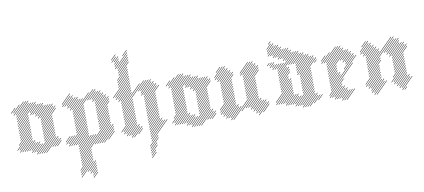

<svg xmlns="http://www.w3.org/2000/svg" viewBox="-135 -1836 6449 2922"><g transform="rotate(-10 3089.5 -375.0)"><path d="M107.1 -31.4 290 -214.3 285.7 -218.6 102.9 -35.7ZM71.4 -31.4 290 -250 285.7 -254.3 67.1 -35.7ZM71.4 -67.1 290 -285.7 285.7 -290 67.1 -71.4ZM35.7 -67.1 290 -321.4 285.7 -325.7 31.4 -71.4ZM71.4 -138.6 290 -357.1 285.7 -361.4 67.1 -142.9ZM107.1 -245.7 290 -428.6 285.7 -432.9 102.9 -250ZM107.1 -281.4 290 -464.3 285.7 -468.6 102.9 -285.7ZM107.1 -317.1 290 -500 285.7 -504.3 102.9 -321.4ZM107.1 -352.9 290 -535.7 285.7 -540 102.9 -357.1ZM107.1 -388.6 290 -571.4 285.7 -575.7 102.9 -392.9ZM107.1 -424.3 432.9 -750 428.6 -754.3 102.9 -428.6ZM107.1 -460 397.1 -750 392.9 -754.3 102.9 -464.3ZM107.1 -495.7 361.4 -750 357.1 -754.3 102.9 -500ZM107.1 -531.4 325.7 -750 321.4 -754.3 102.9 -535.7ZM107.1 -567.1 325.7 -785.7 321.4 -790 102.9 -571.4ZM107.1 -210 290 -392.9 285.7 -397.1 102.9 -214.3ZM142.9 -31.4 290 -178.6 285.7 -182.9 138.6 -35.7ZM178.6 -31.4 325.7 -178.6 321.4 -182.9 174.3 -35.7ZM214.3 -31.4 325.7 -142.9 321.4 -147.1 210 -35.7ZM250 4.3 397.1 -142.9 392.9 -147.1 245.7 0ZM250 -31.4 361.4 -142.9 357.1 -147.1 245.7 -35.7ZM285.7 4.3 397.1 -107.1 392.9 -111.4 281.4 0ZM321.4 4.3 432.9 -107.1 428.6 -111.4 317.1 0ZM321.4 40 647.1 -285.7 642.9 -290 317.1 35.7ZM357.1 40 647.1 -250 642.9 -254.3 352.9 35.7ZM392.9 40 647.1 -214.3 642.9 -218.6 388.6 35.7ZM428.6 40 647.1 -178.6 642.9 -182.9 424.3 35.7ZM464.3 40 682.9 -178.6 678.6 -182.9 460 35.7ZM464.3 -138.6 647.1 -321.4 642.9 -325.7 460 -142.9ZM464.3 -174.3 647.1 -357.1 642.9 -361.4 460 -178.6ZM464.3 -210 647.1 -392.9 642.9 -397.1 460 -214.3ZM464.3 -245.7 647.1 -428.6 642.9 -432.9 460 -250ZM464.3 -281.4 647.1 -464.3 642.9 -468.6 460 -285.7ZM464.3 -317.1 647.1 -500 642.9 -504.3 460 -321.4ZM464.3 -352.9 718.6 -607.1 714.3 -611.4 460 -357.1ZM464.3 -388.6 718.6 -642.9 714.3 -647.1 460 -392.9ZM464.3 -424.3 682.9 -642.9 678.6 -647.1 460 -428.6ZM464.3 -460 682.9 -678.6 678.6 -682.9 460 -464.3ZM464.3 -495.7 647.1 -678.6 642.9 -682.9 460 -500ZM428.6 -495.7 611.4 -678.6 607.1 -682.9 424.3 -500ZM428.6 -531.4 575.7 -678.6 571.4 -682.9 424.3 -535.7ZM392.9 -531.4 540 -678.6 535.7 -682.9 388.6 -535.7ZM571.4 -31.4 682.9 -142.9 678.6 -147.1 567.1 -35.7ZM607.1 -31.4 718.6 -142.9 714.3 -147.1 602.9 -35.7ZM642.9 -31.4 718.6 -107.1 714.3 -111.4 638.6 -35.7ZM107.1 -602.9 290 -785.7 285.7 -790 102.9 -607.1ZM71.4 -602.9 254.3 -785.7 250 -790 67.1 -607.1ZM71.4 -638.6 182.9 -750 178.6 -754.3 67.1 -642.9ZM35.7 -638.6 111.4 -714.3 107.1 -718.6 31.4 -642.9ZM321.4 -602.9 432.9 -714.3 428.6 -718.6 317.1 -607.1ZM321.4 -567.1 468.6 -714.3 464.3 -718.6 317.1 -571.4ZM357.1 -567.1 504.3 -714.3 500 -718.6 352.9 -571.4ZM392.9 -567.1 540 -714.3 535.7 -718.6 388.6 -571.4Z M964.3 254.3 1504.3 -285.7 1500 -290 960 250ZM964.3 218.6 1504.3 -321.4 1500 -325.7 960 214.3ZM1321.4 -174.3 1504.3 -357.1 1500 -361.4 1317.1 -178.6ZM1321.4 -210 1504.3 -392.9 1500 -397.1 1317.1 -214.3ZM1321.4 -245.7 1504.3 -428.6 1500 -432.9 1317.1 -250ZM1321.4 -281.4 1504.3 -464.3 1500 -468.6 1317.1 -285.7ZM1321.4 -317.1 1504.3 -500 1500 -504.3 1317.1 -321.4ZM1321.4 -352.9 1540 -571.4 1535.7 -575.7 1317.1 -357.1ZM1321.4 -388.6 1540 -607.1 1535.7 -611.4 1317.1 -392.9ZM1321.4 -424.3 1540 -642.9 1535.7 -647.1 1317.1 -428.6ZM1321.4 -460 1504.3 -642.9 1500 -647.1 1317.1 -464.3ZM1321.4 -495.7 1504.3 -678.6 1500 -682.9 1317.1 -500ZM1321.4 -531.4 1468.6 -678.6 1464.3 -682.9 1317.1 -535.7ZM1321.4 -567.1 1468.6 -714.3 1464.3 -718.6 1317.1 -571.4ZM1321.4 -602.9 1432.9 -714.3 1428.6 -718.6 1317.1 -607.1ZM1285.7 -602.9 1432.9 -750 1428.6 -754.3 1281.4 -607.1ZM1285.7 -638.6 1397.1 -750 1392.9 -754.3 1281.4 -642.9ZM1214.3 40 1504.3 -250 1500 -254.3 1210 35.7ZM1250 40 1504.3 -214.3 1500 -218.6 1245.7 35.7ZM1285.7 40 1540 -214.3 1535.7 -218.6 1281.4 35.7ZM1321.4 40 1540 -178.6 1535.7 -182.9 1317.1 35.7ZM1357.1 40 1540 -142.9 1535.7 -147.1 1352.9 35.7ZM1428.6 4.3 1540 -107.1 1535.7 -111.4 1424.3 0ZM1250 -638.6 1361.4 -750 1357.1 -754.3 1245.7 -642.9ZM1214.3 -638.6 1361.4 -785.7 1357.1 -790 1210 -642.9ZM964.3 -424.3 1325.7 -785.7 1321.4 -790 960 -428.6ZM964.3 -460 1254.3 -750 1250 -754.3 960 -464.3ZM964.3 -495.7 1147.1 -678.6 1142.9 -682.9 960 -500ZM964.3 -531.4 1111.4 -678.6 1107.1 -682.9 960 -535.7ZM928.6 -531.4 1075.7 -678.6 1071.4 -682.9 924.3 -535.7ZM892.9 -567.1 1040 -714.3 1035.7 -718.6 888.6 -571.4ZM892.9 -602.9 1004.3 -714.3 1000 -718.6 888.6 -607.1ZM857.1 -602.9 1004.3 -750 1000 -754.3 852.9 -607.1ZM821.4 -602.9 968.6 -750 964.3 -754.3 817.1 -607.1ZM821.4 -638.6 968.6 -785.7 964.3 -790 817.1 -642.9ZM928.6 -567.1 1075.7 -714.3 1071.4 -718.6 924.3 -571.4ZM964.3 -388.6 1147.1 -571.4 1142.9 -575.7 960 -392.9ZM964.3 -352.9 1147.1 -535.7 1142.9 -540 960 -357.1ZM964.3 -317.1 1147.1 -500 1142.9 -504.3 960 -321.4ZM964.3 -281.4 1147.1 -464.3 1142.9 -468.6 960 -285.7ZM964.3 -245.7 1147.1 -428.6 1142.9 -432.9 960 -250ZM964.3 -210 1147.1 -392.9 1142.9 -397.1 960 -214.3ZM964.3 -174.3 1147.1 -357.1 1142.9 -361.4 960 -178.6ZM821.4 4.3 1147.1 -321.4 1142.9 -325.7 817.1 0ZM857.1 4.3 1147.1 -285.7 1142.9 -290 852.9 0ZM892.9 4.3 1147.1 -250 1142.9 -254.3 888.6 0ZM928.6 4.3 1147.1 -214.3 1142.9 -218.6 924.3 0ZM964.3 4.3 1147.1 -178.6 1142.9 -182.9 960 0ZM964.3 40 1147.1 -142.9 1142.9 -147.1 960 35.7ZM964.3 111.4 1182.9 -107.1 1178.6 -111.4 960 107.1ZM964.3 147.1 1218.6 -107.1 1214.3 -111.4 960 142.9ZM964.3 182.9 1254.3 -107.1 1250 -111.4 960 178.6ZM785.7 -67.1 861.4 -142.9 857.1 -147.1 781.4 -71.4ZM785.7 -31.4 897.1 -142.9 892.9 -147.1 781.4 -35.7ZM821.4 -31.4 932.9 -142.9 928.6 -147.1 817.1 -35.7ZM964.3 75.7 1147.1 -107.1 1142.9 -111.4 960 71.4ZM964.3 290 1147.1 107.1 1142.9 102.9 960 285.7ZM928.6 397.1 1147.1 178.6 1142.9 174.3 924.3 392.9ZM964.3 325.7 1147.1 142.9 1142.9 138.6 960 321.4ZM928.6 432.9 1147.1 214.3 1142.9 210 924.3 428.6ZM928.6 468.6 1147.1 250 1142.9 245.7 924.3 464.3ZM928.6 504.3 1147.1 285.7 1142.9 281.4 924.3 500ZM1035.7 432.9 1182.9 285.7 1178.6 281.4 1031.4 428.6ZM1071.4 432.9 1182.9 321.4 1178.6 317.1 1067.1 428.6ZM1071.4 468.6 1182.9 357.1 1178.6 352.9 1067.1 464.3ZM1107.1 468.6 1182.9 392.9 1178.6 388.6 1102.9 464.3ZM1107.1 504.3 1182.9 428.6 1178.6 424.3 1102.9 500ZM1107.1 540 1182.9 464.3 1178.6 460 1102.9 535.7Z M1821.4 40 1968.6 -107.1 1964.3 -111.4 1817.1 35.7ZM1785.7 40 1932.9 -107.1 1928.6 -111.4 1781.4 35.7ZM1714.3 4.3 1897.1 -178.6 1892.9 -182.9 1710 0ZM1750 4.3 1897.1 -142.9 1892.9 -147.1 1745.7 0ZM1785.7 4.3 1932.9 -142.9 1928.6 -147.1 1781.4 0ZM1892.9 4.3 1968.6 -71.4 1964.3 -75.7 1888.6 0ZM1714.3 -31.4 1897.1 -214.3 1892.9 -218.6 1710 -35.7ZM1678.6 -31.4 1897.1 -250 1892.9 -254.3 1674.3 -35.7ZM1642.9 -67.1 1897.1 -321.4 1892.9 -325.7 1638.6 -71.4ZM1678.6 -67.1 1897.1 -285.7 1892.9 -290 1674.3 -71.4ZM1714.3 -174.3 1897.1 -357.1 1892.9 -361.4 1710 -178.6ZM1714.3 -210 1897.1 -392.9 1892.9 -397.1 1710 -214.3ZM1714.3 -245.7 1897.1 -428.6 1892.9 -432.9 1710 -250ZM1714.3 -281.4 1897.1 -464.3 1892.9 -468.6 1710 -285.7ZM1714.3 -317.1 1897.1 -500 1892.9 -504.3 1710 -321.4ZM1714.3 -352.9 1897.1 -535.7 1892.9 -540 1710 -357.1ZM1714.3 -388.6 2111.4 -785.7 2107.1 -790 1710 -392.9ZM1714.3 -424.3 2040 -750 2035.7 -754.3 1710 -428.6ZM1714.3 -460 1897.1 -642.9 1892.9 -647.1 1710 -464.3ZM1714.3 -495.7 1897.1 -678.6 1892.9 -682.9 1710 -500ZM1714.3 -531.4 1897.1 -714.3 1892.9 -718.6 1710 -535.7ZM1678.6 -531.4 1897.1 -750 1892.9 -754.3 1674.3 -535.7ZM1678.6 -567.1 1897.1 -785.7 1892.9 -790 1674.3 -571.4ZM1642.9 -567.1 1897.1 -821.4 1892.9 -825.7 1638.6 -571.4ZM1642.9 -602.9 1897.1 -857.1 1892.9 -861.4 1638.6 -607.1ZM1607.1 -602.9 1897.1 -892.9 1892.9 -897.1 1602.9 -607.1ZM1714.3 -745.7 1897.1 -928.6 1892.9 -932.9 1710 -750ZM1714.3 -781.4 1897.1 -964.3 1892.9 -968.6 1710 -785.7ZM1714.3 -817.1 1897.1 -1000 1892.9 -1004.3 1710 -821.4ZM1714.3 -852.9 1897.1 -1035.7 1892.9 -1040 1710 -857.1ZM1750 -924.3 1932.9 -1107.1 1928.6 -1111.4 1745.7 -928.6ZM1750 -960 1932.9 -1142.9 1928.6 -1147.1 1745.7 -964.3ZM1750 -1031.4 1932.9 -1214.3 1928.6 -1218.6 1745.7 -1035.7ZM1714.3 -1031.4 1932.9 -1250 1928.6 -1254.3 1710 -1035.7ZM1714.3 -1067.1 1790 -1142.9 1785.7 -1147.1 1710 -1071.4ZM1714.3 -1102.9 1790 -1178.6 1785.7 -1182.9 1710 -1107.1ZM1750 -995.7 1932.9 -1178.6 1928.6 -1182.9 1745.7 -1000ZM2000 -638.6 2147.1 -785.7 2142.9 -790 1995.7 -642.9ZM2035.7 -638.6 2182.9 -785.7 2178.6 -790 2031.4 -642.9ZM2035.7 -602.9 2218.6 -785.7 2214.3 -790 2031.4 -607.1ZM2035.7 -567.1 2218.6 -750 2214.3 -754.3 2031.4 -571.4ZM2071.4 -567.1 2254.3 -750 2250 -754.3 2067.1 -571.4ZM2071.4 -531.4 2254.3 -714.3 2250 -718.6 2067.1 -535.7ZM2071.4 -495.7 2290 -714.3 2285.7 -718.6 2067.1 -500ZM2071.4 -460 2290 -678.6 2285.7 -682.9 2067.1 -464.3ZM2071.4 -424.3 2325.7 -678.6 2321.4 -682.9 2067.1 -428.6ZM2071.4 -388.6 2254.3 -571.4 2250 -575.7 2067.1 -392.9ZM2071.4 -352.9 2254.3 -535.7 2250 -540 2067.1 -357.1ZM2071.4 -317.1 2254.3 -500 2250 -504.3 2067.1 -321.4ZM2071.4 -281.4 2254.3 -464.3 2250 -468.6 2067.1 -285.7ZM2071.4 -245.7 2254.3 -428.6 2250 -432.9 2067.1 -250ZM2071.4 -210 2254.3 -392.9 2250 -397.1 2067.1 -214.3ZM2071.4 -174.3 2254.3 -357.1 2250 -361.4 2067.1 -178.6ZM2071.4 -138.6 2254.3 -321.4 2250 -325.7 2067.1 -142.9ZM1714.3 -1138.6 1790 -1214.3 1785.7 -1218.6 1710 -1142.9ZM1678.6 -1138.6 1754.3 -1214.3 1750 -1218.6 1674.3 -1142.9ZM1678.6 -1174.3 1754.3 -1250 1750 -1254.3 1674.3 -1178.6ZM1857.1 -1210 1932.9 -1285.7 1928.6 -1290 1852.9 -1214.3ZM2071.4 -102.9 2254.3 -285.7 2250 -290 2067.1 -107.1ZM2071.4 -67.1 2254.3 -250 2250 -254.3 2067.1 -71.4ZM2071.4 -31.4 2254.3 -214.3 2250 -218.6 2067.1 -35.7ZM2071.4 4.3 2254.3 -178.6 2250 -182.9 2067.1 0ZM2071.4 40 2290 -178.6 2285.7 -182.9 2067.1 35.7ZM2071.4 75.7 2290 -142.9 2285.7 -147.1 2067.1 71.4ZM2071.4 111.4 2325.7 -142.9 2321.4 -147.1 2067.1 107.1ZM2071.4 147.1 2361.4 -142.9 2357.1 -147.1 2067.1 142.9ZM2035.7 218.6 2182.9 71.4 2178.6 67.1 2031.4 214.3ZM2035.7 254.3 2182.9 107.1 2178.6 102.9 2031.4 250ZM2035.7 325.7 2147.1 214.3 2142.9 210 2031.4 321.4ZM2035.7 361.4 2111.4 285.7 2107.1 281.4 2031.4 357.1ZM2035.7 397.1 2111.4 321.4 2107.1 317.1 2031.4 392.9ZM2035.7 290 2147.1 178.6 2142.9 174.3 2031.4 285.7Z M2500 -31.4 2682.9 -214.3 2678.6 -218.6 2495.7 -35.7ZM2464.3 -31.4 2682.9 -250 2678.6 -254.3 2460 -35.7ZM2464.3 -67.1 2682.9 -285.7 2678.6 -290 2460 -71.4ZM2428.6 -67.1 2682.9 -321.4 2678.6 -325.7 2424.3 -71.4ZM2464.3 -138.6 2682.9 -357.1 2678.6 -361.4 2460 -142.9ZM2500 -245.7 2682.9 -428.6 2678.6 -432.9 2495.7 -250ZM2500 -281.4 2682.9 -464.3 2678.6 -468.6 2495.7 -285.7ZM2500 -317.1 2682.9 -500 2678.6 -504.3 2495.7 -321.4ZM2500 -352.9 2682.9 -535.7 2678.6 -540 2495.7 -357.1ZM2500 -388.6 2682.9 -571.4 2678.6 -575.7 2495.7 -392.9ZM2500 -424.3 2825.7 -750 2821.4 -754.3 2495.7 -428.6ZM2500 -460 2790 -750 2785.7 -754.3 2495.7 -464.3ZM2500 -495.7 2754.3 -750 2750 -754.3 2495.7 -500ZM2500 -531.4 2718.6 -750 2714.3 -754.3 2495.7 -535.7ZM2500 -567.1 2718.6 -785.7 2714.3 -790 2495.7 -571.4ZM2500 -210 2682.9 -392.9 2678.6 -397.1 2495.7 -214.3ZM2535.7 -31.4 2682.9 -178.6 2678.6 -182.9 2531.4 -35.7ZM2571.4 -31.4 2718.6 -178.6 2714.3 -182.9 2567.1 -35.7ZM2607.1 -31.4 2718.6 -142.9 2714.3 -147.1 2602.9 -35.7ZM2642.9 4.3 2790 -142.9 2785.7 -147.1 2638.6 0ZM2642.9 -31.4 2754.3 -142.9 2750 -147.1 2638.6 -35.7ZM2678.6 4.3 2790 -107.1 2785.7 -111.4 2674.3 0ZM2714.3 4.3 2825.7 -107.1 2821.4 -111.4 2710 0ZM2714.3 40 3040 -285.7 3035.7 -290 2710 35.7ZM2750 40 3040 -250 3035.7 -254.3 2745.7 35.7ZM2785.7 40 3040 -214.3 3035.7 -218.6 2781.4 35.7ZM2821.4 40 3040 -178.6 3035.7 -182.9 2817.1 35.7ZM2857.1 40 3075.7 -178.6 3071.4 -182.9 2852.9 35.7ZM2857.1 -138.6 3040 -321.4 3035.7 -325.7 2852.9 -142.9ZM2857.1 -174.3 3040 -357.1 3035.7 -361.4 2852.9 -178.6ZM2857.1 -210 3040 -392.9 3035.7 -397.1 2852.9 -214.3ZM2857.1 -245.7 3040 -428.6 3035.7 -432.9 2852.9 -250ZM2857.1 -281.4 3040 -464.3 3035.7 -468.6 2852.9 -285.7ZM2857.1 -317.1 3040 -500 3035.7 -504.3 2852.9 -321.4ZM2857.1 -352.9 3111.4 -607.1 3107.1 -611.4 2852.9 -357.1ZM2857.1 -388.6 3111.4 -642.9 3107.1 -647.1 2852.9 -392.9ZM2857.1 -424.3 3075.7 -642.9 3071.4 -647.1 2852.9 -428.6ZM2857.1 -460 3075.7 -678.6 3071.4 -682.9 2852.9 -464.3ZM2857.1 -495.7 3040 -678.6 3035.7 -682.9 2852.9 -500ZM2821.4 -495.7 3004.3 -678.6 3000 -682.9 2817.1 -500ZM2821.4 -531.4 2968.6 -678.6 2964.3 -682.9 2817.1 -535.7ZM2785.7 -531.4 2932.9 -678.6 2928.6 -682.9 2781.4 -535.7ZM2964.3 -31.4 3075.7 -142.9 3071.4 -147.1 2960 -35.7ZM3000 -31.4 3111.4 -142.9 3107.1 -147.1 2995.7 -35.7ZM3035.7 -31.4 3111.4 -107.1 3107.1 -111.4 3031.4 -35.7ZM2500 -602.9 2682.9 -785.7 2678.6 -790 2495.7 -607.1ZM2464.3 -602.9 2647.1 -785.7 2642.9 -790 2460 -607.1ZM2464.3 -638.6 2575.7 -750 2571.4 -754.3 2460 -642.9ZM2428.6 -638.6 2504.3 -714.3 2500 -718.6 2424.3 -642.9ZM2714.3 -602.9 2825.7 -714.3 2821.4 -718.6 2710 -607.1ZM2714.3 -567.1 2861.4 -714.3 2857.1 -718.6 2710 -571.4ZM2750 -567.1 2897.1 -714.3 2892.9 -718.6 2745.7 -571.4ZM2785.7 -567.1 2932.9 -714.3 2928.6 -718.6 2781.4 -571.4Z M3714.3 -790 3567.1 -642.9 3571.4 -638.6 3718.6 -785.7ZM3750 -790 3567.1 -607.1 3571.4 -602.9 3754.3 -785.7ZM3785.7 -790 3602.9 -607.1 3607.1 -602.9 3790 -785.7ZM3785.7 -754.3 3602.9 -571.4 3607.1 -567.1 3790 -750ZM3821.4 -754.3 3602.9 -535.7 3607.1 -531.4 3825.7 -750ZM3821.4 -718.6 3602.9 -500 3607.1 -495.7 3825.7 -714.3ZM3857.1 -718.6 3602.9 -464.3 3607.1 -460 3861.4 -714.3ZM3857.1 -682.9 3602.9 -428.6 3607.1 -424.3 3861.4 -678.6ZM3857.1 -647.1 3602.9 -392.9 3607.1 -388.6 3861.4 -642.9ZM3785.7 -540 3602.9 -357.1 3607.1 -352.9 3790 -535.7ZM3785.7 -504.3 3602.9 -321.4 3607.1 -317.1 3790 -500ZM3785.7 -468.6 3602.9 -285.7 3607.1 -281.4 3790 -464.3ZM3785.7 -432.9 3602.9 -250 3607.1 -245.7 3790 -428.6ZM3785.7 -397.1 3352.9 35.7 3357.1 40 3790 -392.9ZM3785.7 -361.4 3495.7 -71.4 3500 -67.1 3790 -357.1ZM3785.7 -325.7 3567.1 -107.1 3571.4 -102.9 3790 -321.4ZM3785.7 -290 3602.9 -107.1 3607.1 -102.9 3790 -285.7ZM3785.7 -254.3 3638.6 -107.1 3642.9 -102.9 3790 -250ZM3785.7 -218.6 3638.6 -71.4 3642.9 -67.1 3790 -214.3ZM3821.4 -182.9 3674.3 -35.7 3678.6 -31.4 3825.7 -178.6ZM3821.4 -218.6 3674.3 -71.4 3678.6 -67.1 3825.7 -214.3ZM3428.6 -182.9 3245.7 0 3250 4.3 3432.9 -178.6ZM3428.6 -218.6 3245.7 -35.7 3250 -31.4 3432.9 -214.3ZM3428.6 -254.3 3210 -35.7 3214.3 -31.4 3432.9 -250ZM3428.6 -290 3210 -71.4 3214.3 -67.1 3432.9 -285.7ZM3428.6 -325.7 3174.3 -71.4 3178.6 -67.1 3432.9 -321.4ZM3428.6 -361.4 3174.3 -107.1 3178.6 -102.9 3432.9 -357.1ZM3428.6 -397.1 3174.3 -142.9 3178.6 -138.6 3432.9 -392.9ZM3428.6 -432.9 3245.7 -250 3250 -245.7 3432.9 -428.6ZM3428.6 -468.6 3245.7 -285.7 3250 -281.4 3432.9 -464.3ZM3428.6 -504.3 3245.7 -321.4 3250 -317.1 3432.9 -500ZM3428.6 -540 3245.7 -357.1 3250 -352.9 3432.9 -535.7ZM3428.6 -575.7 3245.7 -392.9 3250 -388.6 3432.9 -571.4ZM3464.3 -647.1 3245.7 -428.6 3250 -424.3 3468.6 -642.9ZM3428.6 -682.9 3245.7 -500 3250 -495.7 3432.9 -678.6ZM3428.6 -718.6 3245.7 -535.7 3250 -531.4 3432.9 -714.3ZM3392.9 -718.6 3245.7 -571.4 3250 -567.1 3397.1 -714.3ZM3464.3 -682.9 3245.7 -464.3 3250 -460 3468.6 -678.6ZM3392.9 -754.3 3210 -571.4 3214.3 -567.1 3397.1 -750ZM3357.1 -754.3 3210 -607.1 3214.3 -602.9 3361.4 -750ZM3357.1 -790 3174.3 -607.1 3178.6 -602.9 3361.4 -785.7ZM3321.4 -790 3174.3 -642.9 3178.6 -638.6 3325.7 -785.7ZM3285.7 -790 3210 -714.3 3214.3 -710 3290 -785.7ZM3464.3 -182.9 3281.4 0 3285.7 4.3 3468.6 -178.6ZM3464.3 -147.1 3317.1 0 3321.4 4.3 3468.6 -142.9ZM3500 -147.1 3317.1 35.7 3321.4 40 3504.3 -142.9ZM3857.1 -182.9 3710 -35.7 3714.3 -31.4 3861.4 -178.6ZM3892.9 -182.9 3710 0 3714.3 4.3 3897.1 -178.6ZM3892.9 -147.1 3745.7 0 3750 4.3 3897.1 -142.9ZM3928.6 -147.1 3745.7 35.7 3750 40 3932.9 -142.9ZM3821.4 4.3 3932.9 -107.1 3928.6 -111.4 3817.1 0Z M4464.3 40 4647.1 -142.9 4642.9 -147.1 4460 35.7ZM4500 40 4682.9 -142.9 4678.6 -147.1 4495.7 35.7ZM4535.7 40 4682.9 -107.1 4678.6 -111.4 4531.4 35.7ZM4357.1 4.3 4647.1 -285.7 4642.9 -290 4352.9 0ZM4392.9 4.3 4647.1 -250 4642.9 -254.3 4388.6 0ZM4428.6 4.3 4647.1 -214.3 4642.9 -218.6 4424.3 0ZM4428.6 40 4647.1 -178.6 4642.9 -182.9 4424.3 35.7ZM4607.1 4.3 4718.6 -107.1 4714.3 -111.4 4602.9 0ZM4285.7 -31.4 4397.1 -142.9 4392.9 -147.1 4281.4 -35.7ZM4321.4 -31.4 4432.9 -142.9 4428.6 -147.1 4317.1 -35.7ZM4321.4 4.3 4647.1 -321.4 4642.9 -325.7 4317.1 0ZM4678.6 -31.4 4754.3 -107.1 4750 -111.4 4674.3 -35.7ZM4250 -31.4 4397.1 -178.6 4392.9 -182.9 4245.7 -35.7ZM4214.3 -31.4 4361.4 -178.6 4357.1 -182.9 4210 -35.7ZM4178.6 -31.4 4325.7 -178.6 4321.4 -182.9 4174.3 -35.7ZM4107.1 -67.1 4325.7 -285.7 4321.4 -290 4102.9 -71.4ZM4142.9 -67.1 4325.7 -250 4321.4 -254.3 4138.6 -71.4ZM4178.6 -67.1 4325.7 -214.3 4321.4 -218.6 4174.3 -71.4ZM4071.4 -67.1 4325.7 -321.4 4321.4 -325.7 4067.1 -71.4ZM4035.7 -102.9 4325.7 -392.9 4321.4 -397.1 4031.4 -107.1ZM4035.7 -67.1 4325.7 -357.1 4321.4 -361.4 4031.4 -71.4ZM4142.9 -245.7 4325.7 -428.6 4321.4 -432.9 4138.6 -250ZM4142.9 -281.4 4290 -428.6 4285.7 -432.9 4138.6 -285.7ZM4142.9 -317.1 4290 -464.3 4285.7 -468.6 4138.6 -321.4ZM4142.9 -352.9 4325.7 -535.7 4321.4 -540 4138.6 -357.1ZM4142.9 -388.6 4325.7 -571.4 4321.4 -575.7 4138.6 -392.9ZM4142.9 -424.3 4325.7 -607.1 4321.4 -611.4 4138.6 -428.6ZM4142.9 -460 4290 -607.1 4285.7 -611.4 4138.6 -464.3ZM4142.9 -495.7 4468.6 -821.4 4464.3 -825.7 4138.6 -500ZM4142.9 -531.4 4432.9 -821.4 4428.6 -825.7 4138.6 -535.7ZM4142.9 -567.1 4254.3 -678.6 4250 -682.9 4138.6 -571.4ZM4142.9 -602.9 4218.6 -678.6 4214.3 -682.9 4138.6 -607.1ZM4107.1 -602.9 4182.9 -678.6 4178.6 -682.9 4102.9 -607.1ZM4071.4 -602.9 4147.1 -678.6 4142.9 -682.9 4067.1 -607.1ZM4035.7 -638.6 4111.4 -714.3 4107.1 -718.6 4031.4 -642.9ZM4071.4 -638.6 4111.4 -678.6 4107.1 -682.9 4067.1 -642.9ZM4035.7 -674.3 4075.7 -714.3 4071.4 -718.6 4031.4 -678.6ZM4000 -674.3 4040 -714.3 4035.7 -718.6 3995.7 -678.6ZM4321.4 -638.6 4504.3 -821.4 4500 -825.7 4317.1 -642.9ZM4357.1 -638.6 4504.3 -785.7 4500 -790 4352.9 -642.9ZM4392.9 -638.6 4540 -785.7 4535.7 -790 4388.6 -642.9ZM4428.6 -638.6 4575.7 -785.7 4571.4 -790 4424.3 -642.9ZM4428.6 -602.9 4575.7 -750 4571.4 -754.3 4424.3 -607.1ZM4428.6 -567.1 4611.4 -750 4607.1 -754.3 4424.3 -571.4ZM4428.6 -531.4 4647.1 -750 4642.9 -754.3 4424.3 -535.7ZM4428.6 -495.7 4647.1 -714.3 4642.9 -718.6 4424.3 -500ZM4428.6 -460 4682.9 -714.3 4678.6 -718.6 4424.3 -464.3ZM4464.3 -460 4718.6 -714.3 4714.3 -718.6 4460 -464.3ZM4464.3 -424.3 4718.6 -678.6 4714.3 -682.9 4460 -428.6ZM4464.3 -388.6 4754.3 -678.6 4750 -682.9 4460 -392.9ZM4714.3 -602.9 4754.3 -642.9 4750 -647.1 4710 -607.1ZM4464.3 -352.9 4647.1 -535.7 4642.9 -540 4460 -357.1ZM4464.3 -317.1 4647.1 -500 4642.9 -504.3 4460 -321.4ZM4464.3 -281.4 4647.1 -464.3 4642.9 -468.6 4460 -285.7ZM4464.3 -245.7 4647.1 -428.6 4642.9 -432.9 4460 -250ZM4464.3 -210 4647.1 -392.9 4642.9 -397.1 4460 -214.3ZM4464.3 -174.3 4647.1 -357.1 4642.9 -361.4 4460 -178.6ZM4250 -710 4397.1 -857.1 4392.9 -861.4 4245.7 -714.3ZM4285.7 -710 4397.1 -821.4 4392.9 -825.7 4281.4 -714.3ZM4250 -745.7 4361.4 -857.1 4357.1 -861.4 4245.7 -750ZM4214.3 -745.7 4361.4 -892.9 4357.1 -897.1 4210 -750ZM4178.6 -745.7 4325.7 -892.9 4321.4 -897.1 4174.3 -750ZM4142.9 -781.4 4254.3 -892.9 4250 -897.1 4138.6 -785.7ZM4178.6 -781.4 4290 -892.9 4285.7 -897.1 4174.3 -785.7ZM4107.1 -781.4 4254.3 -928.6 4250 -932.9 4102.9 -785.7ZM4107.1 -817.1 4218.6 -928.6 4214.3 -932.9 4102.9 -821.4ZM4071.4 -817.1 4218.6 -964.3 4214.3 -968.6 4067.1 -821.4ZM4035.7 -817.1 4182.9 -964.3 4178.6 -968.6 4031.4 -821.4ZM4035.7 -852.9 4147.1 -964.3 4142.9 -968.6 4031.4 -857.1ZM4035.7 -888.6 4147.1 -1000 4142.9 -1004.3 4031.4 -892.9ZM4035.7 -924.3 4111.4 -1000 4107.1 -1004.3 4031.4 -928.6ZM4071.4 -995.7 4111.4 -1035.7 4107.1 -1040 4067.1 -1000Z M4857.1 -67.1 5290 -500 5285.7 -504.3 4852.9 -71.4ZM4892.9 -31.4 5075.7 -214.3 5071.4 -218.6 4888.6 -35.7ZM4928.6 -31.4 5075.7 -178.6 5071.4 -182.9 4924.3 -35.7ZM4928.6 4.3 5111.4 -178.6 5107.1 -182.9 4924.3 0ZM4964.3 4.3 5111.4 -142.9 5107.1 -147.1 4960 0ZM5000 4.3 5147.1 -142.9 5142.9 -147.1 4995.7 0ZM5035.7 4.3 5147.1 -107.1 5142.9 -111.4 5031.4 0ZM5035.7 40 5182.9 -107.1 5178.6 -111.4 5031.4 35.7ZM5071.4 40 5218.6 -107.1 5214.3 -111.4 5067.1 35.7ZM5107.1 40 5254.3 -107.1 5250 -111.4 5102.9 35.7ZM4857.1 -31.4 5111.4 -285.7 5107.1 -290 4852.9 -35.7ZM4892.9 -138.6 5361.4 -607.1 5357.1 -611.4 4888.6 -142.9ZM4892.9 -174.3 5075.7 -357.1 5071.4 -361.4 4888.6 -178.6ZM4892.9 -210 5075.7 -392.9 5071.4 -397.1 4888.6 -214.3ZM4892.9 -245.7 5040 -392.9 5035.7 -397.1 4888.6 -250ZM4892.9 -281.4 5040 -428.6 5035.7 -432.9 4888.6 -285.7ZM4892.9 -317.1 5040 -464.3 5035.7 -468.6 4888.6 -321.4ZM4892.9 -352.9 5040 -500 5035.7 -504.3 4888.6 -357.1ZM5142.9 -424.3 5325.7 -607.1 5321.4 -611.4 5138.6 -428.6ZM5178.6 -495.7 5325.7 -642.9 5321.4 -647.1 5174.3 -500ZM5178.6 -531.4 5290 -642.9 5285.7 -647.1 5174.3 -535.7ZM5142.9 -531.4 5290 -678.6 5285.7 -682.9 5138.6 -535.7ZM5142.9 -567.1 5254.3 -678.6 5250 -682.9 5138.6 -571.4ZM5107.1 -567.1 5254.3 -714.3 5250 -718.6 5102.9 -571.4ZM4892.9 -388.6 5218.6 -714.3 5214.3 -718.6 4888.6 -392.9ZM4892.9 -424.3 5182.9 -714.3 5178.6 -718.6 4888.6 -428.6ZM4892.9 -460 5182.9 -750 5178.6 -754.3 4888.6 -464.3ZM4892.9 -495.7 5147.1 -750 5142.9 -754.3 4888.6 -500ZM4892.9 -567.1 5111.4 -785.7 5107.1 -790 4888.6 -571.4ZM4892.9 -531.4 5147.1 -785.7 5142.9 -790 4888.6 -535.7ZM4857.1 -567.1 5075.7 -785.7 5071.4 -790 4852.9 -571.4ZM4821.4 -567.1 4968.6 -714.3 4964.3 -718.6 4817.1 -571.4ZM4821.4 -602.9 4897.1 -678.6 4892.9 -682.9 4817.1 -607.1Z M5571.4 40 5754.3 -142.9 5750 -147.1 5567.1 35.7ZM5535.7 40 5718.6 -142.9 5714.3 -147.1 5531.4 35.7ZM5535.7 4.3 5718.6 -178.6 5714.3 -182.9 5531.4 0ZM5500 4.3 5682.9 -178.6 5678.6 -182.9 5495.7 0ZM5500 -31.4 5682.9 -214.3 5678.6 -218.6 5495.7 -35.7ZM5500 -67.1 5682.9 -250 5678.6 -254.3 5495.7 -71.4ZM5464.3 -67.1 5682.9 -285.7 5678.6 -290 5460 -71.4ZM5464.3 -102.9 5682.9 -321.4 5678.6 -325.7 5460 -107.1ZM5428.6 -102.9 5682.9 -357.1 5678.6 -361.4 5424.3 -107.1ZM5428.6 -138.6 5682.9 -392.9 5678.6 -397.1 5424.3 -142.9ZM5500 -245.7 5718.6 -464.3 5714.3 -468.6 5495.7 -250ZM5500 -281.4 5718.6 -500 5714.3 -504.3 5495.7 -285.7ZM5500 -317.1 5968.6 -785.7 5964.3 -790 5495.7 -321.4ZM5500 -352.9 5932.9 -785.7 5928.6 -790 5495.7 -357.1ZM5500 -388.6 5718.6 -607.1 5714.3 -611.4 5495.7 -392.9ZM5500 -424.3 5718.6 -642.9 5714.3 -647.1 5495.7 -428.6ZM5500 -460 5682.9 -642.9 5678.6 -647.1 5495.7 -464.3ZM5500 -495.7 5682.9 -678.6 5678.6 -682.9 5495.7 -500ZM5500 -531.4 5647.1 -678.6 5642.9 -682.9 5495.7 -535.7ZM5464.3 -567.1 5611.4 -714.3 5607.1 -718.6 5460 -571.4ZM5500 -567.1 5647.1 -714.3 5642.9 -718.6 5495.7 -571.4ZM5785.7 -567.1 5968.6 -750 5964.3 -754.3 5781.4 -571.4ZM5821.4 -567.1 6004.3 -750 6000 -754.3 5817.1 -571.4ZM5821.4 -531.4 6040 -750 6035.7 -754.3 5817.1 -535.7ZM5857.1 -531.4 6040 -714.3 6035.7 -718.6 5852.9 -535.7ZM5857.1 -495.7 6040 -678.6 6035.7 -682.9 5852.9 -500ZM5892.9 -495.7 6075.7 -678.6 6071.4 -682.9 5888.6 -500ZM5892.9 -460 6111.4 -678.6 6107.1 -682.9 5888.6 -464.3ZM5892.9 -424.3 6111.4 -642.9 6107.1 -647.1 5888.6 -428.6ZM5892.9 -388.6 6147.1 -642.9 6142.9 -647.1 5888.6 -392.9ZM5892.9 -352.9 6147.1 -607.1 6142.9 -611.4 5888.6 -357.1ZM5892.9 -317.1 6075.7 -500 6071.4 -504.3 5888.6 -321.4ZM5892.9 -281.4 6075.7 -464.3 6071.4 -468.6 5888.6 -285.7ZM5892.9 -245.7 6075.7 -428.6 6071.4 -432.9 5888.6 -250ZM5857.1 -174.3 6075.7 -392.9 6071.4 -397.1 5852.9 -178.6ZM5821.4 -102.9 6075.7 -357.1 6071.4 -361.4 5817.1 -107.1ZM5857.1 -67.1 6075.7 -285.7 6071.4 -290 5852.9 -71.4ZM5892.9 -67.1 6075.7 -250 6071.4 -254.3 5888.6 -71.4ZM5892.9 -31.4 6075.7 -214.3 6071.4 -218.6 5888.6 -35.7ZM5857.1 -102.9 6075.7 -321.4 6071.4 -325.7 5852.9 -107.1ZM5928.6 -31.4 6075.7 -178.6 6071.4 -182.9 5924.3 -35.7ZM5928.6 4.3 6111.4 -178.6 6107.1 -182.9 5924.3 0ZM5964.3 4.3 6111.4 -142.9 6107.1 -147.1 5960 0ZM5964.3 40 6147.1 -142.9 6142.9 -147.1 5960 35.7ZM6000 40 6040 0 6035.7 -4.3 5995.7 35.7ZM5464.3 -602.9 5611.4 -750 5607.1 -754.3 5460 -607.1ZM5428.6 -602.9 5575.7 -750 5571.4 -754.3 5424.3 -607.1ZM5428.6 -638.6 5575.7 -785.7 5571.4 -790 5424.3 -642.9ZM5464.3 -710 5540 -785.7 5535.7 -790 5460 -714.3Z"/></g></svg>

Font: Gossip High Needlepoint
Style: Regular
Weight: 100
Width: 7
Designer: Deborah Khodanovich
Version: Version 1.001;Glyphs 3.3.1 (3343)